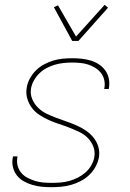

<svg xmlns="http://www.w3.org/2000/svg" viewBox="-20 -770 540 798"><path d="M194 8Q173 8 153 6Q133 4 114.5 -1.5Q96 -7 79 -16.5Q62 -26 50.5 -40.5Q39 -55 34 -74.5Q29 -94 33 -114L34 -120H53L52 -115Q49 -97 53.5 -80.5Q58 -64 68.5 -51.5Q79 -39 94.5 -31Q110 -23 126 -18Q142 -13 159.5 -11.5Q177 -10 195 -10Q213 -10 231.5 -11.5Q250 -13 268 -18Q286 -23 303 -31.5Q320 -40 335 -53Q350 -66 359.5 -83Q369 -100 372 -117Q376 -141 367.5 -162Q359 -183 343.5 -198Q328 -213 307.5 -222.5Q287 -232 266.5 -240Q246 -248 224.5 -255Q203 -262 183 -271Q163 -280 144.5 -292Q126 -304 113 -321Q100 -338 93.5 -360Q87 -382 91 -405Q94 -425 104 -443.5Q114 -462 129 -477Q144 -492 162.5 -502Q181 -512 200.5 -518Q220 -524 240 -526Q260 -528 279 -528Q299 -528 318.5 -526Q338 -524 356.5 -518.5Q375 -513 390.5 -503Q406 -493 417 -478Q428 -463 432 -444.5Q436 -426 433 -406L432 -400H413L414 -405Q417 -422 413 -438.5Q409 -455 399 -467.5Q389 -480 375 -488.5Q361 -497 345.5 -502Q330 -507 312.5 -508.5Q295 -510 278 -510Q261 -510 243 -508Q225 -506 208 -501Q191 -496 174.5 -487.5Q158 -479 144.5 -466Q131 -453 121.5 -436.5Q112 -420 109 -403Q105 -379 114 -358Q123 -337 138.5 -322Q154 -307 173.5 -297.5Q193 -288 214.5 -280Q236 -272 256.5 -265Q277 -258 297.5 -249Q318 -240 336 -228Q354 -216 368 -199Q382 -182 388.5 -160.5Q395 -139 391 -115Q387 -95 376.5 -76Q366 -57 350 -42Q334 -27 314.5 -17Q295 -7 275 -1.5Q255 4 234.5 6Q214 8 194 8ZM280 -600 204 -740 221 -748 296 -618 415 -750 429 -738 306 -600Z"/></svg>

Font: Iosevka Term Curly Th Obl
Style: Regular
Weight: 100
Italic angle: -9°
Designer: Belleve Invis
Foundry: Belleve Invis
Version: Version 32.3.0